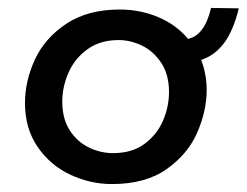

<svg xmlns="http://www.w3.org/2000/svg" viewBox="-20 -454 622 484"><path d="M487 -303Q501 -267 501 -227Q501 -175 477.5 -120.5Q454 -66 400.5 -28Q347 10 262 10Q208 10 157.5 -13.5Q107 -37 75 -83.5Q43 -130 43 -194Q43 -250 68 -304Q93 -358 147 -394Q201 -430 282 -430Q333 -430 378.5 -411Q424 -392 454 -356Q496 -365 512 -434L582 -433Q568 -376 544.5 -345Q521 -314 487 -303ZM406 -222Q406 -266 386.5 -295.5Q367 -325 338 -339Q309 -353 279 -353Q232 -353 200 -329.5Q168 -306 152.5 -270.5Q137 -235 137 -198Q137 -155 155.5 -126Q174 -97 203.5 -82.5Q233 -68 265 -68Q313 -68 344.5 -91.5Q376 -115 391 -150Q406 -185 406 -222Z"/></svg>

Font: Josefin Sans
Style: Italic
Weight: 400
Italic angle: -7°
Designer: Santiago Orozco
Foundry: Typemade
Version: Version 2.000